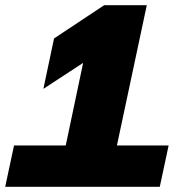

<svg xmlns="http://www.w3.org/2000/svg" viewBox="-44 -719 714 739"><path d="M406 -159H605L571 0H-24L10 -159H209L276 -477L123 -377L164 -571L357 -699H521Z"/></svg>

Font: Readiness ExtraBold
Style: Italic
Weight: 800
Italic angle: -12°
Designer: Katatrad Team
Foundry: CadsonDemak
Version: Version 1.00;January 16, 2020;FontCreator 12.0.0.2550 64-bit